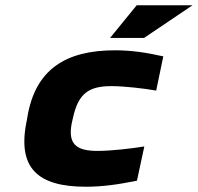

<svg xmlns="http://www.w3.org/2000/svg" viewBox="-20 -700 751 729"><path d="M84 -256 82 -244C43 -61 124 9 306 9C367 9 427 1 500 -14L528 -144C481 -136 400 -127 351 -127C268 -127 232 -153 256 -248L257 -252C277 -345 317 -373 403 -373C452 -373 529 -364 573 -356L600 -486C533 -501 478 -509 416 -509C229 -509 114 -436 84 -256ZM398 -556H527L711 -680H499Z"/></svg>

Font: LT Wave Black
Style: Italic
Weight: 900
Designer: Daniel Lyons
Version: Version 2.5 (Glyphs App)